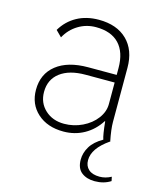

<svg xmlns="http://www.w3.org/2000/svg" viewBox="-106 -588 714 852"><g transform="rotate(15 251.0 -161.5)"><path d="M482 167Q451 187 409 187Q372 187 348.5 168.5Q325 150 325 110Q325 79 342.5 50Q360 21 399 -1Q392 -21 386 -82H384Q356 -38 313 -14Q270 10 218 10Q144 10 98.5 -31Q53 -72 53 -138Q53 -211 105.5 -252.5Q158 -294 251 -294H382V-325Q382 -398 345.5 -436.5Q309 -475 239 -475Q195 -475 158 -452.5Q121 -430 100 -391L73 -418Q99 -462 142.5 -486Q186 -510 243 -510Q326 -510 373 -464Q420 -418 420 -337V-88Q420 -54 431 0H429Q357 50 357 104Q357 131 374.5 146.5Q392 162 425 162Q452 162 478 148ZM382 -259H248Q174 -259 132 -227Q90 -195 90 -138Q90 -88 124.5 -56Q159 -24 212 -24Q256 -24 295.5 -43Q335 -62 358.5 -93.5Q382 -125 382 -160Z"/></g></svg>

Font: Sarabun Thin
Style: Regular
Weight: 250
Designer: Suppakit Chalermlarp | Katatrad Co.,Ltd.
Foundry: Cadson Demak Co.,Ltd.
Version: Version 1.000; ttfautohint (v1.6)